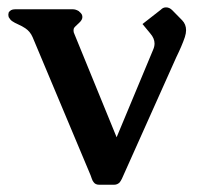

<svg xmlns="http://www.w3.org/2000/svg" viewBox="-20 -490 546 529"><path d="M185.1 -396 301.3 -111.8 401.9 -353Q405.8 -361.8 405.8 -370.1Q405.8 -384.3 394 -397.9L372.6 -423.8L423.3 -463.4Q429.2 -469.7 437.5 -469.7Q446.8 -469.7 454.6 -461.9L481.9 -434.1Q492.7 -422.9 492.7 -406.7Q492.7 -398.4 489.3 -387.7Q481.4 -364.3 465.8 -332.5L315.9 2.4Q313 8.3 309.6 12.7Q303.2 19 294.4 19H253.4Q242.7 19 237.8 11.7Q235.4 9.3 232.9 2.2Q230.5 -4.9 229.5 -7.3L69.8 -387.7Q63 -403.3 49.8 -412.1Q41 -418 30.5 -422.6Q20 -427.2 13.7 -431.6Q8.3 -435.1 3.9 -442.9Q2.9 -446.8 2.9 -449.2Q2.9 -451.7 3.9 -455.6Q9.3 -464.4 21 -464.4H181.2Q188.5 -464.4 196.8 -459.5Q203.6 -454.1 206.1 -448.7Q207 -445.3 207 -443.4Q207 -435.5 199.2 -428.2Q184.6 -415 183.6 -412.1Q182.6 -409.2 182.6 -405.3Q182.6 -400.9 185.1 -396Z"/></svg>

Font: Caudex
Style: Bold
Weight: 700
Version: Version 1.01